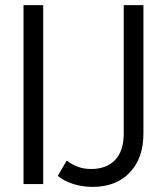

<svg xmlns="http://www.w3.org/2000/svg" viewBox="-20 -720 640 751"><path d="M241 -92Q259 -78 282.5 -68.5Q306 -59 336 -59Q397 -59 430.5 -94.5Q464 -130 464 -198V-700H541V-198Q541 -101 487.5 -45Q434 11 342 11Q303 11 267.5 0Q232 -11 206 -32ZM72 0V-700H149V0Z"/></svg>

Font: Red Hat Mono
Style: Regular
Weight: 300
Monospace: yes
Designer: Pentagram, MCKL
Foundry: Pentagram, MCKL
Version: Version 1.023